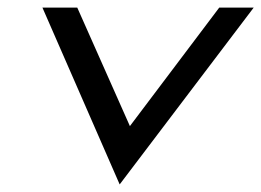

<svg xmlns="http://www.w3.org/2000/svg" viewBox="-20 -471 690 507"><path d="M92 -451 296 16 650 -451H559L323 -138L184 -451Z"/></svg>

Font: Charger Sport
Style: SeBdExtObl
Weight: 600
Designer: Jasper
Foundry: Cannot Into Space Fonts
Version: Version 1.1